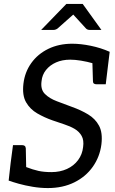

<svg xmlns="http://www.w3.org/2000/svg" viewBox="-20 -947 585 975"><path d="M223 8Q185 8 146 1.5Q107 -5 75 -14Q43 -23 24 -30L34 -119L109 -100Q148 -85 176 -79Q204 -73 241 -73Q285 -73 320 -89Q355 -105 376.5 -134Q398 -163 402 -200Q407 -235 394.5 -257Q382 -279 359 -292.5Q336 -306 306.5 -315.5Q277 -325 246 -336Q206 -350 169.5 -371Q133 -392 112.5 -427.5Q92 -463 99 -522Q106 -581 139 -627Q172 -673 225.5 -699Q279 -725 347 -725Q390 -725 441 -714.5Q492 -704 537 -684L528 -610L454 -625Q422 -634 391.5 -639Q361 -644 337 -644Q296 -644 264.5 -630Q233 -616 213.5 -591.5Q194 -567 191 -535Q185 -493 208 -470Q231 -447 268.5 -433Q306 -419 346 -404Q391 -388 427.5 -366Q464 -344 483 -308.5Q502 -273 495 -214Q487 -151 451.5 -100.5Q416 -50 357.5 -21Q299 8 223 8ZM449 -635 528 -610 517 -519H471Q462 -519 457 -522.5Q452 -526 452 -535ZM113 -94 34 -119 46 -210H92Q100 -210 105 -206.5Q110 -203 111 -194ZM189 -795 317 -927H400L495 -795H436Q424 -795 417 -802L352 -873L272 -802Q268 -799 262.5 -797Q257 -795 251 -795Z"/></svg>

Font: Aleo
Style: Italic
Weight: 400
Italic angle: -7°
Designer: Alessio Laiso
Foundry: Alessio Laiso
Version: Version 2.001;gftools[0.9.29]